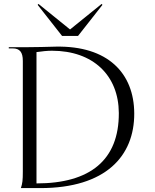

<svg xmlns="http://www.w3.org/2000/svg" viewBox="-20 -964 793 984"><path d="M87 0H186C523 0 669 -165 668 -383C667 -589 533 -730 266 -725C210 -724 180 -722 107 -722H25V-716H45C81 -716 97 -697 97 -652V-84C97 -40 95 -24 87 0ZM167 -24V-697C196 -701 221 -704 246 -704C458 -704 588 -577 589 -385C590 -143 441 -24 167 -24ZM298 -780H380L505 -939L501 -944L339 -813L177 -944L173 -939Z"/></svg>

Font: Sinistre
Style: Regular
Weight: 400
Designer: Jules Durand
Foundry: Collletttivo
Version: Version 69.420;Glyphs 3.2 (3217)